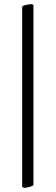

<svg xmlns="http://www.w3.org/2000/svg" viewBox="-20 -777 266 918"><path d="M86 -744Q86 -747 91.5 -749.5Q97 -752 104 -753.5Q111 -755 118.5 -756Q126 -757 129 -757Q136 -757 138 -754.5Q140 -752 140 -750V107Q139 110 133 112.5Q127 115 120 117Q113 119 106.5 120Q100 121 99 121Q86 121 86 113Q86 -70 86 -235Z"/></svg>

Font: Vermiglione Medium
Style: Regular
Weight: 500
Version: Version 1.000